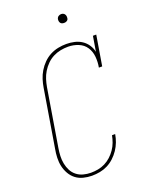

<svg xmlns="http://www.w3.org/2000/svg" viewBox="-168 -995 836 1087"><g transform="rotate(-20 250.0 -452.0)"><path d="M193 8Q167 8 141.5 1.5Q116 -5 96.5 -20Q77 -35 64.5 -57Q52 -79 46.5 -103.5Q41 -128 42 -155Q43 -182 48 -208L105 -553Q109 -578 116.5 -602Q124 -626 137.5 -648.5Q151 -671 170 -690Q189 -709 212 -721Q235 -733 260 -738Q285 -743 310 -743Q335 -743 359 -737.5Q383 -732 402.5 -719Q422 -706 435 -686.5Q448 -667 453 -644L468 -735H488L458 -554H438Q444 -586 441 -618.5Q438 -651 421.5 -676Q405 -701 375.5 -713Q346 -725 314 -725Q291 -725 268 -720.5Q245 -716 223.5 -705Q202 -694 184.5 -676.5Q167 -659 154.5 -638.5Q142 -618 135 -595.5Q128 -573 124 -550L67 -205Q63 -182 62 -158Q61 -134 65.5 -111.5Q70 -89 80 -69.5Q90 -50 107.5 -36Q125 -22 147.5 -16Q170 -10 193 -10Q215 -10 236.5 -14Q258 -18 278 -28Q298 -38 315 -53.5Q332 -69 345 -88Q358 -107 365.5 -127.5Q373 -148 377 -169H396Q392 -145 383.5 -122.5Q375 -100 361 -79Q347 -58 328 -40.5Q309 -23 287 -12Q265 -1 241 3.5Q217 8 193 8ZM340 -859Q334 -859 328 -861Q322 -863 318.5 -868Q315 -873 314 -879Q313 -885 314 -891Q315 -896 317.5 -900Q320 -904 323.5 -906.5Q327 -909 331.5 -910.5Q336 -912 340 -912Q347 -912 352.5 -909.5Q358 -907 361.5 -902Q365 -897 366 -891Q367 -885 366 -879Q366 -874 363.5 -870Q361 -866 357 -863.5Q353 -861 349 -860Q345 -859 340 -859Z"/></g></svg>

Font: Iosevka Curly Slab ThObl
Style: Regular
Weight: 100
Italic angle: -9°
Monospace: yes
Designer: Belleve Invis
Foundry: Belleve Invis
Version: Version 11.0.0; ttfautohint (v1.8.3)